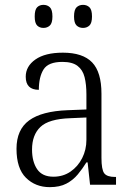

<svg xmlns="http://www.w3.org/2000/svg" viewBox="-20 -761 541 791"><path d="M185 10Q126 10 87 -28.5Q48 -67 48 -148Q48 -227 100 -265Q152 -303 259 -307L336 -310V-372Q336 -413 328.5 -443Q321 -473 299.5 -489.5Q278 -506 237 -506Q179 -506 159.5 -475Q140 -444 140 -391Q86 -391 86 -445Q86 -488 126 -516Q166 -544 239 -544Q321 -544 359.5 -504Q398 -464 398 -375V-111Q398 -62 409.5 -47Q421 -32 454 -32H458V0H351L341 -92H336Q320 -66 300.5 -42.5Q281 -19 253.5 -4.5Q226 10 185 10ZM200 -33Q240 -33 270.5 -54Q301 -75 318.5 -109.5Q336 -144 336 -185V-277L269 -274Q181 -271 146.5 -238Q112 -205 112 -145Q112 -95 133 -64Q154 -33 200 -33ZM322 -646Q306 -646 295.5 -656Q285 -666 285 -693Q285 -721 295.5 -731Q306 -741 322 -741Q338 -741 348.5 -731Q359 -721 359 -693Q359 -666 348.5 -656Q338 -646 322 -646ZM159 -646Q143 -646 133 -656Q123 -666 123 -693Q123 -721 133 -731Q143 -741 159 -741Q175 -741 185.5 -731Q196 -721 196 -693Q196 -666 185.5 -656Q175 -646 159 -646Z"/></svg>

Font: Noto Serif Armenian SemiCondensed Light
Style: Regular
Weight: 300
Width: 4
Designer: Monotype Design Team
Foundry: Monotype Imaging Inc.
Version: Version 2.008; ttfautohint (v1.8.4.7-5d5b)